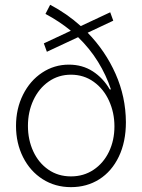

<svg xmlns="http://www.w3.org/2000/svg" viewBox="-20 -771 593 802"><path d="M346.2 -634.3Q420.4 -558.1 462.9 -462.2Q505.4 -366.2 505.9 -260.7Q505.9 -178.2 476.3 -116.7Q446.8 -55.2 394.8 -22.2Q342.8 10.7 276.4 10.7Q210.4 10.7 158.2 -22.5Q106 -55.7 76.4 -114.3Q46.9 -172.9 46.9 -245.1Q46.9 -316.9 76.2 -375.5Q105.5 -434.1 156 -467.5Q206.5 -501 267.6 -501Q324.2 -501 367.4 -473.1Q410.6 -445.3 438.5 -397.5H443.4Q423.8 -457 389.6 -512.5Q355.5 -567.9 306.2 -615.7L175.8 -554.7L163.1 -589.8L275.9 -642.6Q228.5 -681.6 169.9 -712.9L189.5 -751Q258.8 -714.8 317.4 -662.1L440.4 -719.7L453.1 -684.6ZM458 -243.2Q458 -300.3 435.5 -349.9Q413.1 -399.4 371.6 -429.2Q330.1 -459 276.4 -459Q224.1 -459 183.1 -430.2Q142.1 -401.4 119.4 -352.5Q96.7 -303.7 96.7 -245.1Q96.7 -187 118.9 -138.9Q141.1 -90.8 181.9 -62.5Q222.7 -34.2 276.4 -34.2Q329.6 -34.2 370.8 -61.8Q412.1 -89.4 435.1 -137Q458 -184.6 458 -243.2Z"/></svg>

Font: Pretendard GOV ExtraLight
Style: Regular
Weight: 200
Designer: Base glyphs from Inter by Rasmus Andersson; Hangeul glyphs from Noto Sans CJK(Source Han Sans) by Jang Soo-young and Kan
Foundry: Kil Hyung-jin
Version: Version 1.309